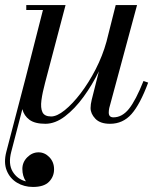

<svg xmlns="http://www.w3.org/2000/svg" viewBox="-53 -480 644 760"><path d="M99.5 123Q124 123 142.5 142.2Q161 161.5 161 190Q161 219 141 239.5Q121 260 77.5 260Q42 260 14 243Q-14 226 -26.5 194.8Q-39 163.5 -28 121L47.5 -168L117 -440.5H51V-460H206.5L125.5 -152.5Q115 -113.5 111 -83.2Q107 -53 115 -36Q123 -19 149.5 -19Q172.5 -19 203.5 -44Q234.5 -69 266.5 -111Q298.5 -153 325.8 -206Q353 -259 368.5 -315L405 -460H489.5L379.5 -52.5Q378.5 -48 378 -43.2Q377.5 -38.5 377.5 -34.5Q377.5 -15.5 396 -15.5Q430.5 -15.5 457.5 -49.2Q484.5 -83 515 -159.5L533.5 -153Q501.5 -67 467.5 -28.5Q433.5 10 382.5 10Q343.5 10 324.5 -10Q305.5 -30 305.5 -52.5Q305.5 -66.5 310 -85L338.5 -198Q312.5 -144.5 277.8 -96.8Q243 -49 204.2 -19.5Q165.5 10 126.5 10Q85 10 63.5 -6Q42 -22 35.5 -48L-8.5 121Q-21 169 -3 199Q15 229 49.5 238Q35.5 217 35.5 188.5Q35.5 162 55 142.5Q74.5 123 99.5 123Z"/></svg>

Font: Bodoni* 11pt
Style: Italic
Weight: 400
Italic angle: -13°
Version: Version 2.3